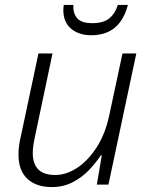

<svg xmlns="http://www.w3.org/2000/svg" viewBox="-20 -749 606 779"><path d="M190 10Q127 10 91 -23.5Q55 -57 55 -122Q55 -140 57.5 -159Q60 -178 65 -198L136 -532H193L121 -191Q113 -154 113 -128Q113 -39 204 -39Q249 -39 293 -68Q337 -97 372 -151Q407 -205 423 -280L477 -532H533L420 0H373L393 -119H389Q371 -91 343 -61Q315 -31 276.5 -10.5Q238 10 190 10ZM350 -606Q300 -606 268.5 -632.5Q237 -659 237 -708Q237 -720 239 -729H278Q275 -699 291.5 -677Q308 -655 355 -655Q400 -655 424 -675Q448 -695 458 -729H499Q482 -666 445 -636Q408 -606 350 -606Z"/></svg>

Font: Noto Sans Light
Style: Italic
Weight: 300
Italic angle: -12°
Designer: Monotype Design Team
Foundry: Monotype Imaging Inc.
Version: Version 2.013; ttfautohint (v1.8.4.7-5d5b)